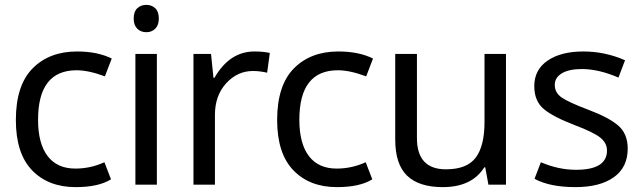

<svg xmlns="http://www.w3.org/2000/svg" viewBox="-20 -757 2625 787"><path d="M290 10Q178 10 111.5 -59Q45 -128 45 -265Q45 -407 113.5 -476.5Q182 -546 296 -546Q380 -546 438 -517L410 -444Q343 -469 294 -469Q136 -469 136 -266Q136 -169 175 -117.5Q214 -66 289 -66Q351 -66 408 -92L435 -22Q384 10 290 10Z M580 -737Q602 -737 616.5 -723Q631 -709 631 -681Q631 -654 616.5 -639.5Q602 -625 580 -625Q557 -625 542.5 -639.5Q528 -654 528 -681Q528 -709 542.5 -723Q557 -737 580 -737ZM623 -536V0H535V-536Z M1023 -546Q1059 -546 1086 -540L1075 -459Q1045 -466 1017 -466Q953 -466 907 -415.5Q861 -365 861 -286V0H773V-536H845L855 -438H859Q921 -546 1023 -546Z M1361 10Q1249 10 1182.5 -59Q1116 -128 1116 -265Q1116 -407 1184.5 -476.5Q1253 -546 1367 -546Q1451 -546 1509 -517L1481 -444Q1414 -469 1365 -469Q1207 -469 1207 -266Q1207 -169 1246 -117.5Q1285 -66 1360 -66Q1422 -66 1479 -92L1506 -22Q1455 10 1361 10Z M2054 -536V0H1982L1969 -71H1965Q1914 10 1795 10Q1697 10 1648.5 -37Q1600 -84 1600 -185V-536H1689V-191Q1689 -63 1808 -63Q1894 -63 1930 -111Q1966 -159 1966 -257V-536Z M2553 -148Q2553 -71 2496 -30.5Q2439 10 2339 10Q2234 10 2171 -24L2197 -92Q2269 -61 2341 -61Q2468 -61 2468 -140Q2468 -171 2440.5 -193Q2413 -215 2336 -244Q2247 -278 2208.5 -310.5Q2170 -343 2170 -404Q2170 -471 2224.5 -508.5Q2279 -546 2371 -546Q2460 -546 2542 -510L2515 -439Q2434 -474 2365 -474Q2312 -474 2283 -456.5Q2254 -439 2254 -409Q2254 -377 2282 -357.5Q2310 -338 2392 -307Q2477 -275 2515 -241.5Q2553 -208 2553 -148Z"/></svg>

Font: Advent Sans Logo
Style: Regular
Weight: 400
Designer: Types & Symbols
Foundry: Types & Symbols
Version: Version 1.002